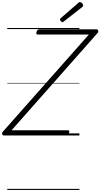

<svg xmlns="http://www.w3.org/2000/svg" viewBox="-70 -1302 964 1845"><path d="M-34 0Q-41 0 -45.5 -6Q-50 -12 -49.5 -20.5Q-49 -29 -43 -36L784 -970H293Q283 -970 280 -976.5Q277 -983 281 -996Q285 -1009 291.5 -1014.5Q298 -1020 307 -1020H859Q870 -1020 873.5 -1007.5Q877 -995 867 -984L41 -50H582Q593 -50 595 -44Q597 -38 594 -25Q590 -12 584 -6Q578 0 568 0ZM531 -1089Q524 -1089 515.5 -1098Q507 -1107 507 -1113Q507 -1116 507.5 -1119Q508 -1122 512 -1126L681 -1273Q686 -1277 689 -1279.5Q692 -1282 697 -1282Q704 -1282 711.5 -1277Q719 -1272 724 -1264Q729 -1256 729 -1250Q729 -1246 727.5 -1242.5Q726 -1239 721 -1235L545 -1097Q540 -1094 537 -1091.5Q534 -1089 531 -1089ZM0 513H693V523H0ZM0 -20H693V0H0ZM0 -505H693V-500H0ZM0 -1033H693V-1023H0Z"/></svg>

Font: Playwrite IN Guides
Style: Regular
Weight: 400
Designer: Veronika Burian, José Scaglione
Foundry: TypeTogether
Version: Version 1.003